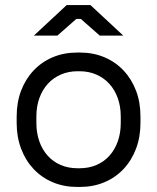

<svg xmlns="http://www.w3.org/2000/svg" viewBox="-20 -734 622 760"><path d="M286 6H296Q349 6 393 -12.5Q437 -31 469 -65Q501 -99 518.5 -145.5Q536 -192 536 -247V-273Q536 -329 518.5 -375Q501 -421 469 -455Q437 -489 393 -507.5Q349 -526 296 -526H286Q233 -526 189 -507.5Q145 -489 113 -455Q81 -421 63.5 -375Q46 -329 46 -273V-247Q46 -192 63.5 -145.5Q81 -99 113 -65Q145 -31 189 -12.5Q233 6 286 6ZM287 -68Q250 -68 220 -81Q190 -94 168.5 -118Q147 -142 135.5 -175Q124 -208 124 -247V-273Q124 -313 136 -346Q148 -379 169.5 -402.5Q191 -426 221 -439Q251 -452 287 -452H295Q331 -452 361 -439Q391 -426 412.5 -402.5Q434 -379 446 -346Q458 -313 458 -273V-247Q458 -208 446.5 -175Q435 -142 413.5 -118Q392 -94 362 -81Q332 -68 295 -68ZM468 -593 338 -714H244L114 -593H207L282 -659H300L375 -593Z"/></svg>

Font: Fixel Variable
Style: Regular
Weight: 100
Width: 3
Designer: AlfaBravo + MacPaw
Foundry: Kyrylo Tkachov, Marchela Mozhyna, Serhii Makarenko, Maria Weinstein, Zakhar Kryvoshyya
Version: Version 1.211